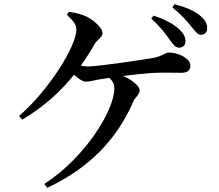

<svg xmlns="http://www.w3.org/2000/svg" viewBox="-20 -840 1040 910"><path d="M697 -752C740 -713 762 -683 782 -655C799 -631 811 -614 828 -614C847 -614 859 -626 859 -645C859 -667 848 -685 823 -707C797 -729 759 -749 708 -766ZM297 -770C329 -740 342 -723 342 -700C342 -622 214 -415 70 -290L86 -273C189 -335 267 -406 331 -486C349 -469 371 -453 387 -453C406 -453 427 -460 453 -464L498 -471C513 -458 522 -442 522 -420C522 -322 390 -98 190 32L204 50C408 -45 537 -186 611 -357C620 -380 642 -390 642 -412C642 -431 610 -459 564 -480C614 -486 665 -492 697 -494C745 -497 804 -495 839 -495C874 -495 882 -511 882 -530C882 -565 822 -591 781 -591C762 -591 750 -573 704 -565C650 -556 447 -525 395 -525C385 -525 374 -527 363 -529C387 -562 409 -597 429 -632C444 -656 466 -663 466 -683C466 -708 425 -743 393 -760C370 -772 340 -779 306 -784ZM797 -805C844 -766 863 -743 883 -719C904 -694 915 -675 933 -675C950 -675 962 -687 962 -706C962 -728 952 -748 926 -768C900 -789 861 -806 807 -820Z"/></svg>

Font: Source Han Serif CN SemiBold
Style: Regular
Weight: 600
Designer: Ryoko NISHIZUKA 西塚涼子 (kana & ideographs); Frank Grießhammer (Latin, Greek & Cyrillic); Wenlong ZHANG 张文龙 (bopomofo); San
Foundry: Adobe Systems Incorporated
Version: Version 1.000;PS 1;hotconv 16.6.53;makeotf.lib2.5.65590